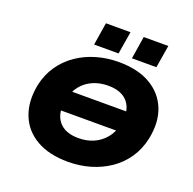

<svg xmlns="http://www.w3.org/2000/svg" viewBox="-157 -1085 1263 1255"><g transform="rotate(20 474.5 -457.0)"><path d="M196 -289 218 -429H787L765 -289ZM445 11Q312 11 224 -40Q136 -91 100.5 -182.5Q65 -274 88 -392Q105 -471 147 -531.5Q189 -592 249.5 -633Q310 -674 383 -695Q456 -716 536 -716Q669 -716 756.5 -665Q844 -614 880 -524Q916 -434 892 -315Q875 -235 833 -174Q791 -113 730.5 -72Q670 -31 597 -10Q524 11 445 11ZM456 -158Q515 -158 562.5 -179.5Q610 -201 642.5 -241.5Q675 -282 687 -339Q707 -436 663.5 -491.5Q620 -547 524 -547Q465 -547 417.5 -526Q370 -505 338 -465.5Q306 -426 293 -367Q273 -270 316.5 -214Q360 -158 456 -158ZM607 -768 632 -925H803L777 -768ZM344 -768 369 -925H540L514 -768Z"/></g></svg>

Font: Nunito Sans 7pt SemiExpanded Black
Style: Italic
Weight: 900
Width: 6
Italic angle: -9°
Designer: Vernon Adams
Foundry: Vernon Adams
Version: Version 3.101;gftools[0.9.27]